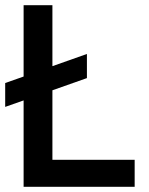

<svg xmlns="http://www.w3.org/2000/svg" viewBox="-20 -720 576 740"><path d="M0 -400 71 -425V-700H182V-465L315 -512V-419L182 -372V-104H499V0H71V-333L0 -308Z"/></svg>

Font: Haskoy SemiBold
Style: Regular
Weight: 600
Designer: Ertekin Erdin
Foundry: Ertekin Erdin
Version: Version 1.500; ttfautohint (v1.8.3)